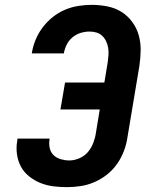

<svg xmlns="http://www.w3.org/2000/svg" viewBox="-20 -763 640 791"><path d="M256 8Q227 8 199.5 4.5Q172 1 147 -9Q122 -19 100.5 -36Q79 -53 66.5 -76Q54 -99 50 -127Q46 -155 51 -183L52 -192H184V-188Q181 -170 185 -152.5Q189 -135 201 -123.5Q213 -112 230.5 -107Q248 -102 266 -102Q286 -102 307 -111Q328 -120 342 -136.5Q356 -153 364 -173.5Q372 -194 375 -215L391 -312H229L248 -423H410L424 -508Q426 -523 427 -537.5Q428 -552 425.5 -566.5Q423 -581 417 -593.5Q411 -606 401 -615.5Q391 -625 377.5 -629Q364 -633 349 -633Q331 -633 312.5 -627.5Q294 -622 278.5 -609Q263 -596 254.5 -578.5Q246 -561 243 -543H111Q115 -570 126 -597.5Q137 -625 155 -649Q173 -673 196.5 -692Q220 -711 247 -722.5Q274 -734 302.5 -738.5Q331 -743 358 -743Q391 -743 423 -736.5Q455 -730 480.5 -714Q506 -698 524.5 -673Q543 -648 551.5 -618Q560 -588 559.5 -555.5Q559 -523 554 -490L505 -197Q501 -169 490.5 -141Q480 -113 462.5 -88Q445 -63 421 -44Q397 -25 369.5 -13Q342 -1 313 3.5Q284 8 256 8Z"/></svg>

Font: Iosevka XBd Ex Obl
Style: Regular
Weight: 800
Width: 7
Italic angle: -9°
Monospace: yes
Designer: Belleve Invis
Foundry: Belleve Invis
Version: Version 32.5.0; ttfautohint (v1.8.4)